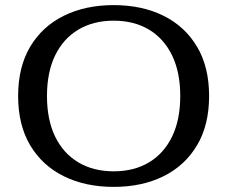

<svg xmlns="http://www.w3.org/2000/svg" viewBox="-20 -717 890 752"><path d="M425 15Q315 15 230.5 -26.5Q146 -68 98.5 -147.5Q51 -227 51 -341Q51 -455 98.5 -534.5Q146 -614 230.5 -655.5Q315 -697 425 -697Q536 -697 620 -655.5Q704 -614 751.5 -534.5Q799 -455 799 -341Q799 -227 751.5 -147.5Q704 -68 620 -26.5Q536 15 425 15ZM425 -46Q505 -46 563.5 -81Q622 -116 654 -182Q686 -248 686 -341Q686 -434 654 -500Q622 -566 563.5 -601Q505 -636 425 -636Q346 -636 287 -601Q228 -566 196 -500Q164 -434 164 -341Q164 -248 196 -182Q228 -116 287 -81Q346 -46 425 -46Z"/></svg>

Font: Montagu Slab 16pt
Style: Regular
Weight: 400
Designer: Florian Karsten
Foundry: Florian Karsten
Version: Version 1.000; ttfautohint (v1.8.3)